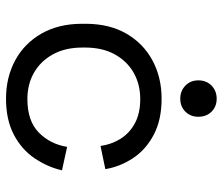

<svg xmlns="http://www.w3.org/2000/svg" viewBox="-71 -655 740 638"><g transform="rotate(90 299.0 -336.0)"><path d="M308 14Q237 14 180.5 -16.5Q124 -47 91.5 -104Q59 -161 59 -239V-250Q59 -329 91.5 -385.5Q124 -442 180.5 -472.5Q237 -503 308 -503Q378 -503 427.5 -477Q477 -451 505.5 -408Q534 -365 542 -316L465 -300Q460 -336 441.5 -366Q423 -396 390 -414Q357 -432 309 -432Q260 -432 221.5 -410Q183 -388 160.5 -347Q138 -306 138 -249V-240Q138 -183 160.5 -142Q183 -101 221.5 -79Q260 -57 309 -57Q382 -57 420.5 -95Q459 -133 468 -189L546 -172Q535 -124 506 -81Q477 -38 427.5 -12Q378 14 308 14ZM308 -565Q282 -565 264.5 -582Q247 -599 247 -625Q247 -652 264.5 -669Q282 -686 308 -686Q334 -686 351 -669Q368 -652 368 -625Q368 -599 351 -582Q334 -565 308 -565Z"/></g></svg>

Font: Space Grotesk
Style: Regular
Weight: 400
Designer: Florian Karsten
Foundry: Florian Karsten
Version: Version 2.000